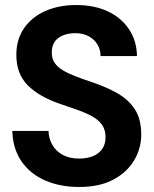

<svg xmlns="http://www.w3.org/2000/svg" viewBox="-20 -732 612 764"><path d="M295 12Q219 12 159.5 -14Q100 -40 65.5 -90Q31 -140 29 -211H173Q174 -180 188.5 -155Q203 -130 230 -115.5Q257 -101 294 -101Q326 -101 349.5 -110.5Q373 -120 386.5 -139Q400 -158 400 -186Q400 -216 385.5 -236Q371 -256 345 -270Q319 -284 286 -295.5Q253 -307 218 -319Q134 -348 89.5 -393.5Q45 -439 45 -514Q45 -575 75.5 -619.5Q106 -664 160 -688Q214 -712 283 -712Q354 -712 407.5 -687.5Q461 -663 492.5 -617Q524 -571 525 -509H380Q380 -535 367.5 -555.5Q355 -576 332.5 -588Q310 -600 280 -600Q254 -600 232.5 -592Q211 -584 198.5 -567Q186 -550 186 -523Q186 -498 198 -481Q210 -464 231.5 -451.5Q253 -439 283 -427.5Q313 -416 349 -404Q402 -386 446 -361.5Q490 -337 516 -298Q542 -259 542 -196Q542 -141 513.5 -93.5Q485 -46 430.5 -17Q376 12 295 12Z"/></svg>

Font: DM Sans 36pt
Style: Bold
Weight: 700
Version: Version 4.004;gftools[0.9.30]